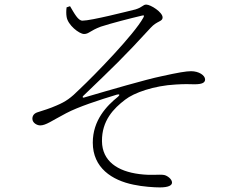

<svg xmlns="http://www.w3.org/2000/svg" viewBox="-20 -774 1040 836"><path d="M676 42C714 42 729 33 729 21C729 6 709 -9 695 -12C673 -16 640 -9 587 -16C491 -28 425 -73 424 -159C423 -249 475 -302 525 -340C563 -370 650 -401 745 -406C789 -409 807 -407 827 -407C862 -407 873 -415 873 -428C873 -446 846 -464 812 -464C791 -464 755 -458 683 -442C615 -428 458 -382 345 -349C340 -348 338 -352 342 -356C473 -482 517 -523 636 -653C664 -684 688 -679 688 -698C688 -721 636 -754 617 -754C602 -754 602 -743 570 -733C537 -725 377 -684 339 -684C320 -684 304 -715 285 -747L270 -742C268 -729 268 -712 270 -701C275 -665 325 -626 346 -626C367 -626 371 -640 419 -658C469 -674 543 -693 598 -706C606 -708 610 -708 604 -697C564 -624 393 -448 327 -386C288 -347 267 -332 227 -315C198 -302 168 -293 143 -285C128 -280 121 -270 121 -257C121 -239 141 -228 155 -228C180 -228 205 -248 268 -281C321 -309 410 -338 489 -362C501 -365 503 -361 494 -353C444 -313 384 -250 384 -153C384 -43 468 11 561 30C602 39 652 42 676 42Z"/></svg>

Font: Source Han Serif CN VF
Style: Regular
Weight: 250
Designer: Ryoko NISHIZUKA 西塚涼子 (kana & ideographs); Frank Grießhammer (Latin, Greek & Cyrillic); Wenlong ZHANG 张文龙 (bopomofo); San
Foundry: Adobe
Version: Version 2.002;hotconv 1.1.0;makeotfexe 2.6.0